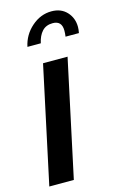

<svg xmlns="http://www.w3.org/2000/svg" viewBox="-114 -782 527 832"><g transform="rotate(-15 149.5 -365.5)"><path d="M112 -523H222L110 0H0ZM65 -609Q76 -661 116 -696Q156 -731 205 -731Q248 -731 273.5 -703.5Q299 -676 299 -636Q299 -624 296 -609H236Q237 -616 237.5 -622.5Q238 -629 238 -636Q238 -680 197 -680Q167 -680 149.5 -661Q132 -642 125 -609Z"/></g></svg>

Font: Raleway SemiBold
Style: Italic
Weight: 600
Italic angle: -12°
Designer: Matt McInerney, Pablo Impallari, Rodrigo Fuenzalida
Foundry: Matt McInerney, Pablo Impallari, Rodrigo Fuenzalida
Version: Version 4.026